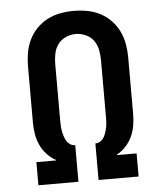

<svg xmlns="http://www.w3.org/2000/svg" viewBox="-53 -789 706 836"><g transform="rotate(-5 300.0 -371.5)"><path d="M81 0V-101H167V-103Q145 -115 127.5 -134Q110 -153 99.5 -176Q89 -199 85 -224Q81 -249 81 -274V-520Q81 -549 86 -578.5Q91 -608 104 -635Q117 -662 138 -683.5Q159 -705 185 -718.5Q211 -732 240.5 -737.5Q270 -743 300 -743Q330 -743 359.5 -737.5Q389 -732 415 -718.5Q441 -705 462 -683.5Q483 -662 496 -635Q509 -608 514 -578.5Q519 -549 519 -520V-274Q519 -249 515 -224Q511 -199 500.5 -176Q490 -153 472.5 -134Q455 -115 433 -103V-101H519V0H344V-160H346Q357 -160 367 -167Q377 -174 382.5 -184Q388 -194 391.5 -205.5Q395 -217 397 -228Q399 -239 399.5 -251Q400 -263 400 -274V-520Q400 -542 395.5 -564.5Q391 -587 378 -605Q365 -623 343.5 -632.5Q322 -642 300 -642Q278 -642 256.5 -632.5Q235 -623 222 -605Q209 -587 204.5 -564.5Q200 -542 200 -520V-274Q200 -263 200.5 -251Q201 -239 203 -228Q205 -217 208.5 -205.5Q212 -194 217.5 -184Q223 -174 233 -167Q243 -160 254 -160H256V0Z"/></g></svg>

Font: Iosevka SS04 Extended
Style: Bold
Weight: 700
Width: 7
Monospace: yes
Designer: Belleve Invis
Foundry: Belleve Invis
Version: Version 19.0.0; ttfautohint (v1.8.4)